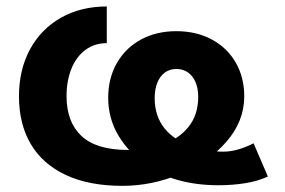

<svg xmlns="http://www.w3.org/2000/svg" viewBox="-20 -573 894 603"><path d="M39.6 -270.5Q39.6 -354 74.2 -418Q108.9 -481.9 171.4 -517.3Q233.9 -552.7 315.4 -552.7V-437.5Q276.9 -437.5 248.3 -416.3Q219.7 -395 204.3 -357.2Q189 -319.3 189 -271Q189 -189.9 235.8 -146Q282.7 -102.1 381.3 -102.1Q443.4 -102.1 493.4 -120.1Q543.5 -138.2 573 -175.8Q602.5 -213.4 602.5 -269Q602.5 -295.4 594 -315.2Q585.4 -335 570.1 -345.7Q554.7 -356.4 533.7 -356.4Q513.2 -356.4 497.8 -345.2Q482.4 -334 474.1 -313.2Q465.8 -292.5 465.8 -264.6Q465.8 -208 497.1 -169.4Q528.3 -130.9 585 -113.8Q605.5 -105 630.6 -100.8Q655.8 -96.7 681.6 -96.7Q704.1 -96.7 728.5 -103.8Q752.9 -110.8 776.4 -123L821.3 -18.6Q790 -3.9 749.8 2.4Q709.5 8.8 666.5 8.8Q598.1 8.8 540.5 -7.1Q482.9 -22.9 439.5 -55.2Q384.3 -93.3 352.1 -147Q319.8 -200.7 319.8 -266.1Q319.8 -327.6 347.2 -375.2Q374.5 -422.9 423.1 -449Q471.7 -475.1 533.7 -475.1Q596.2 -475.1 644.8 -449.2Q693.4 -423.3 720.2 -376.7Q747.1 -330.1 747.1 -270.5Q747.1 -191.9 690.7 -127.4Q634.3 -63 545.4 -26.1Q456.5 10.7 364.7 10.7Q259.8 10.7 186.8 -23.4Q113.8 -57.6 76.7 -120.6Q39.6 -183.6 39.6 -270.5Z"/></svg>

Font: Inter RS Variable
Style: Regular
Weight: 400
Designer: Rasmus Andersson (customised by Maria Ramos and Noel Pretorius)
Foundry: rsms
Version: Version 3.001;Glyphs 3.2.3 (3260)